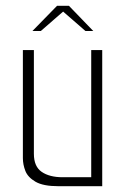

<svg xmlns="http://www.w3.org/2000/svg" viewBox="-20 -643 436 663"><path d="M182 0Q129 0 102.5 -15.5Q76 -31 67.5 -53Q59 -75 59 -97V-470H97V-112Q97 -68 124 -49.5Q151 -31 196 -31H295V-470H333V0ZM92 -536 177 -623H218L302 -536H275L198 -603L121 -536Z"/></svg>

Font: Smooch Sans Thin Light
Style: Regular
Weight: 300
Version: Version 1.010